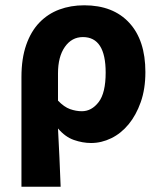

<svg xmlns="http://www.w3.org/2000/svg" viewBox="-20 -528 609 725"><path d="M61 177V-237Q61 -307 79 -358.5Q97 -410 129 -443Q161 -476 204 -492Q247 -508 298 -508Q407 -508 468 -442Q529 -376 529 -256Q529 -192 511.5 -142.5Q494 -93 465.5 -58.5Q437 -24 400 -6Q363 12 324 12Q292 12 259 0.5Q226 -11 199 -43Q202 14 204.5 68Q207 122 209 177ZM289 -108Q326 -108 352.5 -142.5Q379 -177 379 -254Q379 -388 293 -388Q251 -388 225 -351Q199 -314 199 -251V-148Q222 -124 244.5 -116Q267 -108 289 -108Z"/></svg>

Font: TT Toshiba Sans
Style: Bold
Weight: 700
Designer: Paul D. Hunt
Foundry: Toshiba Corporation
Version: Version 2.020;PS 2.000;hotconv 1.0.86;makeotf.lib2.5.63406